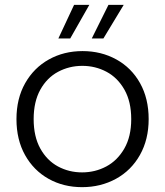

<svg xmlns="http://www.w3.org/2000/svg" viewBox="-20 -765 682 793"><path d="M319 8Q242 8 180.5 -26.5Q119 -61 83.5 -124.5Q48 -188 48 -273Q48 -358 84 -421.5Q120 -485 182 -519.5Q244 -554 321 -554Q398 -554 460.5 -519.5Q523 -485 558.5 -421.5Q594 -358 594 -273Q594 -189 558 -125Q522 -61 459 -26.5Q396 8 319 8ZM319 -53Q373 -53 419 -77.5Q465 -102 493.5 -151.5Q522 -201 522 -273Q522 -345 494 -394.5Q466 -444 420 -468.5Q374 -493 320 -493Q266 -493 220 -468.5Q174 -444 146.5 -394.5Q119 -345 119 -273Q119 -201 146.5 -151.5Q174 -102 219.5 -77.5Q265 -53 319 -53ZM270 -606H221L286 -745H349ZM407 -606H359L428 -745H491Z"/></svg>

Font: A Bank Premium Light
Style: Regular
Weight: 300
Designer: Ninad Kale (Devanagari), Jonny Pinhorn (Latin), Htun Naung (Myanmar)
Foundry: Indian Type Foundry
Version: 4.004